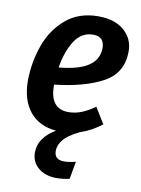

<svg xmlns="http://www.w3.org/2000/svg" viewBox="-87 -602 656 891"><g transform="rotate(10 241.5 -156.5)"><path d="M470 -407Q470 -305 384.5 -258Q299 -211 156 -195V-191Q156 -81 243 -81Q274 -81 303.5 -92.5Q333 -104 367 -128L413 -53Q364 -15 311 2Q258 28 237.5 53.5Q217 79 217 106Q217 148 263 148Q286 148 318 140L303 223Q270 230 242 230Q189 230 156 202.5Q123 175 123 130Q123 94 144 64.5Q165 35 202 14Q121 7 77 -47.5Q33 -102 33 -194Q34 -280 62.5 -360Q91 -440 152 -491.5Q213 -543 304 -543Q382 -543 426 -504.5Q470 -466 470 -407ZM348 -402Q348 -426 335.5 -440.5Q323 -455 295 -455Q240 -455 207.5 -404Q175 -353 163 -277Q258 -286 303 -317Q348 -348 348 -402Z"/></g></svg>

Font: Fira Sans Condensed Medium
Style: Italic
Weight: 500
Width: 3
Italic angle: -8°
Designer: bBox Type GmbH & Carrois Corporate GbR & Edenspiekermann AG
Foundry: bBox Type GmbH & Carrois Corporate GbR & Edenspiekermann AG
Version: Version 4.301